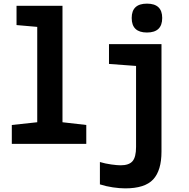

<svg xmlns="http://www.w3.org/2000/svg" viewBox="-20 -792 1040 1057"><path d="M45 0V-104L185 -119V-644L71 -654V-760H324V-119L455 -104V0ZM789 -613Q873 -613 873 -693Q873 -772 789 -772Q705 -772 705 -693Q705 -613 789 -613ZM669 245Q778 245 823.5 195.5Q869 146 869 43V-549H580V-440L729 -429V17Q729 73 709.5 95.5Q690 118 644 118Q626 118 593 113.5Q560 109 530 100V223Q564 234 601.5 239.5Q639 245 669 245Z"/></svg>

Font: Noto Sans Mono Condensed Extra
Style: Regular
Weight: 800
Width: 3
Designer: Monotype Design Team
Foundry: Monotype Imaging Inc.
Version: Version 1.900